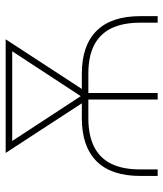

<svg xmlns="http://www.w3.org/2000/svg" viewBox="29 -591 562 660"><g transform="rotate(-90 310.0 -261.0)"><path d="M35.2 0V-59.6Q35.2 -159.7 85.9 -210.2Q136.7 -260.7 233.4 -260.7H386.7Q483.4 -260.7 533.9 -210.2Q584.5 -159.7 584.5 -59.6V0H562V-59.6Q562 -120.1 542.5 -159.7Q522.9 -199.2 484.1 -218.8Q445.3 -238.3 386.7 -238.3H233.4Q175.3 -238.3 136 -218.8Q96.7 -199.2 77.1 -159.7Q57.6 -120.1 57.6 -59.6V0ZM297.9 0V-260.7H320.3V0ZM302.7 -233.4 114.3 -522.5H140.6L320.3 -248L307.6 -233.4ZM311.5 -233.4 298.8 -248 478.5 -522.5H504.9L316.4 -233.4ZM133.8 -500V-522.5H482.4V-500Z"/></g></svg>

Font: Inter 28pt Thin
Style: Regular
Weight: 250
Designer: Rasmus Andersson
Foundry: rsms
Version: Version 4.001;git-66647c0bb